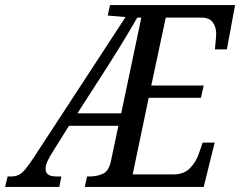

<svg xmlns="http://www.w3.org/2000/svg" viewBox="-67 -734 943 754"><path d="M-47 0 -37 -41H-23Q-7 -41 6 -47Q19 -53 33 -70Q47 -87 68 -119L426 -667L356 -673L365 -714H856L824 -540H777Q777 -544 778.5 -557.5Q780 -571 781 -584.5Q782 -598 782 -601Q782 -628 768.5 -646.5Q755 -665 722 -665H584L527 -398H733L722 -350H517L454 -49H614Q655 -49 679 -73.5Q703 -98 714 -131L729 -174H776L733 0H266L275 -41H286Q314 -41 338 -52Q362 -63 370 -108L398 -240H204L137 -133Q126 -115 119 -100Q112 -85 112 -71Q112 -56 122 -48.5Q132 -41 156 -41H174L166 0ZM237 -289H409L488 -665H472Q458 -640 438.5 -607.5Q419 -575 397.5 -540Q376 -505 356 -474Z"/></svg>

Font: Noto Serif Condensed
Style: Italic
Weight: 400
Width: 3
Italic angle: -12°
Designer: Monotype Design Team
Foundry: Monotype Imaging Inc.
Version: Version 2.014; ttfautohint (v1.8.4.7-5d5b)